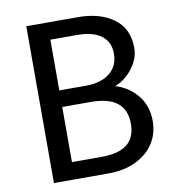

<svg xmlns="http://www.w3.org/2000/svg" viewBox="-79 -772 784 844"><g transform="rotate(-10 313.0 -350.0)"><path d="M94 0V-700H324Q422.5 -700 483.8 -655.2Q545 -610.5 545 -523.5Q545 -490 528.5 -459.2Q512 -428.5 486.2 -405.5Q460.5 -382.5 433 -373Q490.5 -356 529.8 -309.5Q569 -263 569 -194Q569 -137.5 540.8 -94Q512.5 -50.5 460.2 -25.2Q408 0 336.5 0ZM188 -77H319.5Q397 -77 434.8 -107Q472.5 -137 472.5 -199Q472.5 -259.5 434.2 -291.2Q396 -323 315 -323H188ZM188 -397H308.5Q352 -397 384.5 -411Q417 -425 434.8 -451.2Q452.5 -477.5 452.5 -514.5Q452.5 -567.5 414.8 -595.5Q377 -623.5 307 -623.5H188Z"/></g></svg>

Font: Geologica Cursive Light
Style: Regular
Weight: 300
Designer: Sindre Bremnes, Frode Helland
Foundry: Monokrom Skriftforlag AS
Version: Version 1.010;gftools[0.9.28]